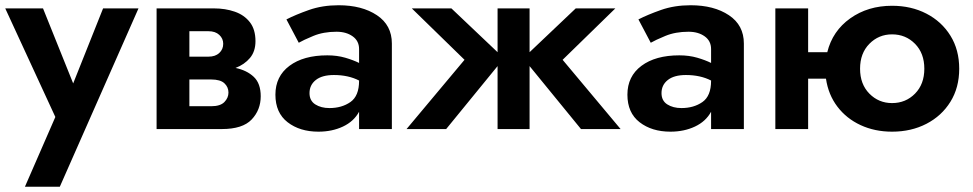

<svg xmlns="http://www.w3.org/2000/svg" viewBox="-26 -492 3709 732"><path d="M502 -460 202 220H69L185 -46L-6 -460H138L253 -174L367 -460Z M571 -460H790Q833 -460 869 -447.5Q905 -435 926.5 -407.5Q948 -380 948 -335Q948 -296 927 -271Q906 -246 872 -233Q915 -224 941.5 -199Q968 -174 968 -125Q968 -73 933.5 -36.5Q899 0 820 0H571ZM769 -373H696V-276H769Q795 -276 810 -290Q825 -304 825 -325Q825 -345 810 -359Q795 -373 769 -373ZM779 -189H696V-87H779Q814 -87 829.5 -103Q845 -119 845 -139Q845 -160 829.5 -174.5Q814 -189 779 -189Z M1113 -329 1066 -418Q1101 -436 1152 -454Q1203 -472 1265 -472Q1354 -472 1411 -434Q1468 -396 1468 -326V0H1343V-66Q1323 -29 1281.5 -9.5Q1240 10 1188 10Q1117 10 1070.5 -26Q1024 -62 1024 -131Q1024 -201 1077.5 -241Q1131 -281 1222 -281Q1259 -281 1290 -272Q1321 -263 1343 -252V-305Q1343 -336 1318.5 -353.5Q1294 -371 1257 -371Q1207 -371 1168.5 -355Q1130 -339 1113 -329ZM1154 -137Q1154 -108 1176 -94Q1198 -80 1230 -80Q1277 -80 1310 -103Q1343 -126 1343 -184V-185Q1302 -206 1247 -206Q1202 -206 1178 -187Q1154 -168 1154 -137Z M1695 -460 1871 -293V-460H1993V-293L2169 -460H2320L2119 -264L2340 0H2189L1993 -240V0H1871V-240L1675 0H1524L1745 -264L1544 -460Z M2455 -329 2408 -418Q2443 -436 2494 -454Q2545 -472 2607 -472Q2696 -472 2753 -434Q2810 -396 2810 -326V0H2685V-66Q2665 -29 2623.5 -9.5Q2582 10 2530 10Q2459 10 2412.5 -26Q2366 -62 2366 -131Q2366 -201 2419.5 -241Q2473 -281 2564 -281Q2601 -281 2632 -272Q2663 -263 2685 -252V-305Q2685 -336 2660.5 -353.5Q2636 -371 2599 -371Q2549 -371 2510.5 -355Q2472 -339 2455 -329ZM2496 -137Q2496 -108 2518 -94Q2540 -80 2572 -80Q2619 -80 2652 -103Q2685 -126 2685 -184V-185Q2644 -206 2589 -206Q2544 -206 2520 -187Q2496 -168 2496 -137Z M2930 -460H3055V-293H3128Q3148 -374 3215.5 -422Q3283 -470 3375 -470Q3448 -470 3506 -440Q3564 -410 3597.5 -356Q3631 -302 3631 -230Q3631 -158 3597.5 -104Q3564 -50 3506 -20Q3448 10 3375 10Q3309 10 3255 -15Q3201 -40 3166.5 -85.5Q3132 -131 3123 -192H3055V0H2930ZM3253 -230Q3253 -171 3288.5 -135Q3324 -99 3375 -99Q3427 -99 3462.5 -135Q3498 -171 3498 -230Q3498 -289 3462.5 -325Q3427 -361 3375 -361Q3324 -361 3288.5 -325Q3253 -289 3253 -230Z"/></svg>

Font: Jost* Semi
Style: Regular
Weight: 600
Version: Version 3.7